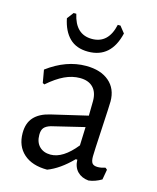

<svg xmlns="http://www.w3.org/2000/svg" viewBox="-104 -744 671 823"><g transform="rotate(15 231.0 -332.0)"><path d="M371 -346Q371 -329 365 -223Q359 -117 359 -99Q359 -77 366 -68.5Q373 -60 390 -60Q405 -60 424 -66L432 -59L424 -14Q395 3 367 6Q336 3 317.5 -16Q299 -35 298 -68H291Q237 -13 184 7Q117 7 79.5 -26.5Q42 -60 42 -118Q42 -162 65.5 -188Q89 -214 135 -225L297 -263L298 -328Q298 -367 277.5 -388Q257 -409 219 -409Q185 -409 151 -393Q117 -377 78 -343L70 -347L60 -404Q143 -466 231 -466Q296 -466 333.5 -434Q371 -402 371 -346ZM151 -177Q131 -171 122 -160.5Q113 -150 113 -129Q113 -96 131.5 -77.5Q150 -59 181 -59Q236 -59 293 -130L296 -212ZM351 -642Q324 -527 222 -527Q170 -527 139.5 -557Q109 -587 98 -642L120 -671H132Q151 -584 224 -584Q297 -584 316 -671H328Z"/></g></svg>

Font: Alegreya Sans
Style: Regular
Weight: 400
Designer: Juan Pablo del Peral
Foundry: Huerta Tipografica
Version: Version 2.008; ttfautohint (v1.6)